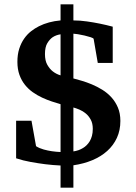

<svg xmlns="http://www.w3.org/2000/svg" viewBox="-20 -762 627 884"><path d="M407.2 -168.9Q407.2 -193.8 397.9 -210.9Q388.7 -228 375.2 -239.3Q361.8 -250.5 346.2 -257.1Q330.6 -263.7 317.9 -267.1V-64.9Q342.8 -68.4 362.3 -80.6Q370.6 -85.4 378.7 -93.3Q386.7 -101.1 393.1 -111.6Q399.4 -122.1 403.3 -136.2Q407.2 -150.4 407.2 -168.9ZM258.8 -604Q238.8 -601.1 222.7 -590.8Q209 -581.5 198 -563.5Q187 -545.4 187 -513.2Q187 -482.4 198 -463.4Q209 -444.3 222.7 -433.6Q238.8 -420.9 258.8 -415ZM534.2 -205.1Q534.2 -162.1 518.3 -127.4Q502.4 -92.8 473.6 -66.9Q444.8 -41 405 -24.4Q365.2 -7.8 317.9 -1V102.1H258.8V0Q224.1 -1.5 188.5 -5.9Q157.7 -9.8 122.1 -16.1Q86.4 -22.5 54.2 -33.2V-206.1H125L146 -88.9Q161.6 -79.1 181.2 -73.7Q200.7 -68.4 217.8 -65.9Q237.8 -63 258.8 -62V-282.2Q240.2 -287.6 218.3 -294.9Q196.3 -302.2 174.1 -312.5Q151.9 -322.8 131.3 -337.2Q110.8 -351.6 95 -371.3Q79.1 -391.1 69.6 -417.2Q60.1 -443.4 60.1 -477.1Q60.1 -511.2 68.6 -537.6Q77.1 -564 91.1 -584Q105 -604 122.8 -617.9Q140.6 -631.8 159.2 -641.1Q203.1 -663.1 258.8 -668V-742.2H317.9V-668Q348.6 -668 380.6 -663.3Q412.6 -658.7 439 -653.3Q469.7 -647 499 -639.2V-472.2H430.2L411.1 -583Q410.2 -586.4 397.7 -590.6Q385.3 -594.7 369.4 -598.4Q353.5 -602.1 338.6 -604.5Q323.7 -606.9 317.9 -606.9V-400.9Q334.5 -396.5 356.9 -389.9Q379.4 -383.3 403.3 -373.3Q427.2 -363.3 450.7 -348.9Q474.1 -334.5 492.7 -314.2Q511.2 -293.9 522.7 -267.1Q534.2 -240.2 534.2 -205.1Z"/></svg>

Font: Charis SIL Viet
Style: Bold
Weight: 700
Foundry: SIL International
Version: Version 5.000